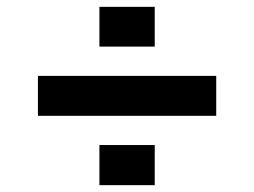

<svg xmlns="http://www.w3.org/2000/svg" viewBox="-20 -583 743 561"><path d="M90.8 -361.3H611.8V-244.6H90.8ZM270.5 -563H432.1V-446.8H270.5ZM270.5 -159.2H432.1V-42H270.5Z"/></svg>

Font: Black Ops One
Style: Regular
Weight: 400
Designer: James Grieshaber
Foundry: James Grieshaber
Version: Version 1.002